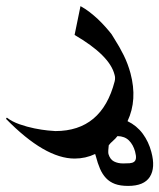

<svg xmlns="http://www.w3.org/2000/svg" viewBox="-30 -341 526 634"><path d="M416 159.2Q409.7 136.7 395.8 122.8Q381.8 108.9 357.9 108.4Q351.1 117.2 342.8 124.3Q334.5 131.3 329.1 138.7Q328.1 147.5 327.6 155Q327.1 162.6 328.1 167.5Q333.5 185.5 346.4 192.1Q359.4 198.7 376.5 198.7Q389.2 198.7 398.2 198Q407.2 197.3 412.6 193.4Q418 189.5 418.9 181.6Q419.9 173.8 416 159.2ZM469.7 160.6Q483.9 212.9 464.8 242.9Q445.8 272.9 393.1 272.9Q367.2 272.9 349.6 266.4Q332 259.8 320.1 247.1Q308.1 234.4 300.3 216.3Q292.5 198.2 286.6 175.3L284.2 167.5Q252.4 182.6 216.3 182.6Q118.2 182.6 -10.3 51.3L-7.3 47.4Q9.3 60.5 34.4 69.3Q59.6 78.1 84 83Q108.4 87.9 127.9 89.8Q147.5 91.8 152.8 91.8Q306.2 91.8 348.6 -72.3Q351.6 -84 348.1 -94.7Q332 -158.2 216.3 -225.6L235.8 -320.8Q251 -312.5 265.6 -301.3Q280.3 -290 293.5 -277.6Q306.6 -265.1 318.1 -252.2Q329.6 -239.3 338.4 -228L347.7 -212.9Q364.7 -186.5 378.7 -158.2Q392.6 -129.9 400.9 -99.1Q424.3 -11.2 391.1 59.1Q421.4 73.7 441.2 100.3Q460.9 127 469.7 160.6Z"/></svg>

Font: XB Khoramshahr
Style: Oblique
Weight: 400
Italic angle: 12°
Designer: Behnam
Foundry: Irmug
Version: Version 8.005 2009